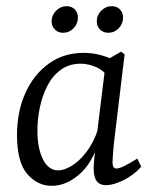

<svg xmlns="http://www.w3.org/2000/svg" viewBox="-20 -592 496 621"><path d="M147 9Q101 9 68 -29.5Q35 -68 35 -155Q35 -231 62 -291Q89 -351 137.5 -386Q186 -421 250 -421Q279 -421 305 -414Q331 -407 354 -395L339 -329Q321 -361 294 -373.5Q267 -386 241 -386Q204 -386 177 -366.5Q150 -347 133.5 -315Q117 -283 109 -245Q101 -207 101 -170Q101 -112 119 -76.5Q137 -41 168 -41Q189 -41 214 -57Q239 -73 261 -102.5Q283 -132 296 -171L307 -164Q288 -77 243 -34Q198 9 147 9ZM323 7Q303 7 293 -6Q283 -19 283 -47Q283 -58 284.5 -74Q286 -90 289 -121L323 -397L372 -425L383 -416L348 -125Q347 -112 345.5 -94Q344 -76 344 -66Q344 -47 356 -47Q366 -47 382 -55Q398 -63 424 -79L437 -53Q412 -25 379 -9Q346 7 323 7ZM330 -486Q314 -486 303.5 -496.5Q293 -507 293 -523Q293 -543 307.5 -557.5Q322 -572 341 -572Q358 -572 368 -561.5Q378 -551 378 -535Q378 -515 364 -500.5Q350 -486 330 -486ZM184 -486Q168 -486 157.5 -496.5Q147 -507 147 -523Q147 -543 161.5 -557.5Q176 -572 195 -572Q212 -572 222 -561.5Q232 -551 232 -535Q232 -515 218 -500.5Q204 -486 184 -486Z"/></svg>

Font: Rasa Light
Style: Italic
Weight: 300
Italic angle: -7.10001°
Designer: Anna Giedrys (Yrsa+Rasa design), David Brezina (Yrsa art-direction, Rasa art-direction, design)
Foundry: Rosetta Type Foundry
Version: Version 2.004